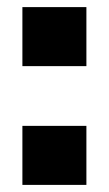

<svg xmlns="http://www.w3.org/2000/svg" viewBox="-20 -520 306 540"><path d="M223 -166V0H43V-166ZM223 -500V-334H43V-500Z"/></svg>

Font: Pathway Extreme ExtraBold
Style: Regular
Weight: 800
Designer: Eduardo Rodriguez Tunni
Foundry: Eduardo Rodriguez Tunni
Version: Version 1.001;gftools[0.9.26]